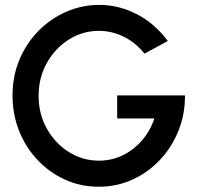

<svg xmlns="http://www.w3.org/2000/svg" viewBox="-20 -732 788 766"><path d="M374.5 13Q301.5 13 239 -15.5Q176.5 -44 129.5 -94Q82.5 -144 56.2 -210Q30 -276 30 -350.5Q30 -429 58 -495Q86 -561 134.5 -609.8Q183 -658.5 245.2 -685.5Q307.5 -712.5 376 -712.5Q453 -712.5 524.5 -676.2Q596 -640 649.5 -568.5L556.5 -518Q520.5 -563 472.8 -586Q425 -609 375 -609Q310.5 -609 255.5 -574.8Q200.5 -540.5 167.2 -481.5Q134 -422.5 134 -349Q134 -277.5 166.8 -219Q199.5 -160.5 254.2 -125.8Q309 -91 375.5 -91Q424.5 -91 468.5 -112Q512.5 -133 545.8 -171Q579 -209 596 -259.5H447.5V-351.5H718Q718.5 -276.5 692 -210.5Q665.5 -144.5 618.2 -94.2Q571 -44 508.5 -15.5Q446 13 374.5 13Z"/></svg>

Font: Urbanist SemiBold
Style: Regular
Weight: 600
Designer: Corey Hu
Foundry: Corey Hu
Version: Version 1.321; ttfautohint (v1.8.4.7-5d5b)